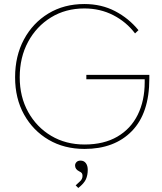

<svg xmlns="http://www.w3.org/2000/svg" viewBox="-20 -730 807 954"><path d="M400 10Q299 10 221.5 -35.5Q144 -81 99.5 -161Q55 -241 55 -346Q55 -452 99 -534Q143 -616 220.5 -663Q298 -710 399 -710Q484 -710 552 -674.5Q620 -639 668 -580L651 -564Q608 -621 543 -654.5Q478 -688 399 -688Q306 -688 233.5 -643.5Q161 -599 119.5 -522Q78 -445 78 -346Q78 -249 120 -173.5Q162 -98 234.5 -55Q307 -12 400 -12Q496 -12 563 -51Q630 -90 664.5 -160Q699 -230 699 -322V-336H409V-358H722V-339Q722 -168 635.5 -79Q549 10 400 10ZM369 204 356 191Q367 181 378.5 170Q390 159 390 144Q390 136 387 131Q384 126 373 121Q353 111 353 92Q353 83 360 75.5Q367 68 380 68Q397 68 406.5 80.5Q416 93 416 114Q416 140 407 160.5Q398 181 369 204Z"/></svg>

Font: Lexend Thin
Style: Regular
Weight: 100
Designer: Bonnie Shaver-Troup, Thomas Jockin
Foundry: Lexend
Version: Version 1.007; ttfautohint (v1.8.3)